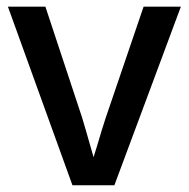

<svg xmlns="http://www.w3.org/2000/svg" viewBox="-20 -548 559 568"><path d="M515.1 -528.3 318.4 0H194.3L3.4 -528.3H114.3L222.7 -200.7Q226.1 -189.9 234.6 -160.4Q243.2 -130.9 256.8 -83Q261.7 -97.7 267.8 -118.4Q273.9 -139.2 280.3 -160.4Q286.6 -181.6 292 -197.3L404.8 -528.3Z"/></svg>

Font: Arimo Medium
Style: Regular
Weight: 500
Designer: Steve Matteson
Foundry: Monotype Imaging Inc.
Version: Version 1.33